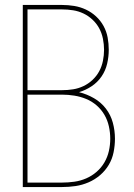

<svg xmlns="http://www.w3.org/2000/svg" viewBox="-20 -755 540 775"><path d="M72 0V-735H230Q255 -735 279.5 -731Q304 -727 326.5 -716.5Q349 -706 367.5 -689Q386 -672 398 -650Q410 -628 414.5 -603.5Q419 -579 419 -554Q419 -554 419 -554Q419 -554 419 -554Q419 -526 412.5 -498Q406 -470 390 -446.5Q374 -423 350 -407Q326 -391 299 -383Q331 -375 359.5 -358.5Q388 -342 407.5 -316.5Q427 -291 435.5 -259.5Q444 -228 444 -195Q444 -168 438.5 -140.5Q433 -113 419 -89.5Q405 -66 384 -48Q363 -30 337.5 -19Q312 -8 285 -4Q258 0 230 0ZM91 -391H230Q253 -391 275 -394.5Q297 -398 317 -407.5Q337 -417 353.5 -432.5Q370 -448 380.5 -467.5Q391 -487 395.5 -509.5Q400 -532 400 -554Q400 -576 395.5 -598.5Q391 -621 380.5 -640.5Q370 -660 353.5 -675.5Q337 -691 317 -700.5Q297 -710 275 -713.5Q253 -717 230 -717H91ZM91 -18H230Q255 -18 280 -21.5Q305 -25 328 -35Q351 -45 370 -61.5Q389 -78 401.5 -99.5Q414 -121 419.5 -145.5Q425 -170 425 -195Q425 -220 419.5 -245Q414 -270 401.5 -291.5Q389 -313 370 -329.5Q351 -346 328 -355.5Q305 -365 280 -369Q255 -373 230 -373H91Z"/></svg>

Font: iosevka_custom_sans_ss08 Thin
Style: Regular
Weight: 100
Designer: Belleve Invis
Foundry: Belleve Invis
Version: Version 10.3.0; ttfautohint (v1.8.3)